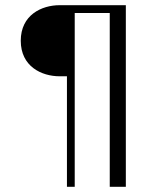

<svg xmlns="http://www.w3.org/2000/svg" viewBox="-20 -720 565 740"><path d="M465 -700H210C140 -700 60 -662 60 -563C60 -464 140 -426 210 -426H238V0H268V-670H403V0H465Z"/></svg>

Font: Space Cowgirl Light
Style: Regular
Weight: 300
Designer: Valery Marier
Foundry: Valery Marier
Version: Version 1.000;hotconv 1.0.109;makeotfexe 2.5.65596